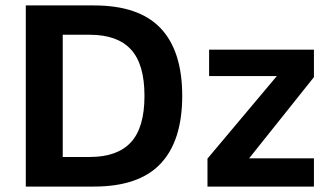

<svg xmlns="http://www.w3.org/2000/svg" viewBox="-20 -687 1220 707"><path d="M75 0V-667H326Q492 -667 571.5 -583Q651 -499 651 -334Q651 -169 571.5 -84.5Q492 0 326 0ZM211 -109H311Q412 -109 462 -163Q512 -217 512 -334Q512 -451 462 -505Q412 -559 311 -559H211ZM744 0V-103L1023 -435L1037 -407H750V-504H1136V-403L871 -71L868 -104H1136V0Z"/></svg>

Font: Maven Pro SemiBold
Style: Regular
Weight: 600
Designer: Joe Prince
Foundry: Joe Prince
Version: Version 2.103